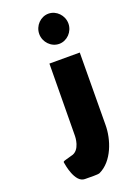

<svg xmlns="http://www.w3.org/2000/svg" viewBox="-171 -836 741 1052"><g transform="rotate(-20 199.5 -310.0)"><path d="M343.5 -511H166.5L162.5 -90C162.5 -90 162.5 -5 105.5 5C47.5 22 54.5 16 57.5 35C57.5 35 74.5 150 132.5 150C164.5 150 208.5 152 219.5 147C302.5 108 340.5 -5 340.5 -90ZM169.5 -682C169.5 -634 208.5 -594 254.5 -594C300.5 -594 339.5 -634 339.5 -682C339.5 -730 300.5 -770 254.5 -770C208.5 -770 169.5 -730 169.5 -682Z"/></g></svg>

Font: Sztylet
Style: Bd
Weight: 700
Foundry: Cannot Into Space Fonts, PlusOne Fonts
Version: Version 0.12